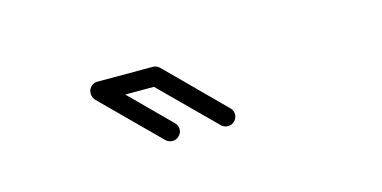

<svg xmlns="http://www.w3.org/2000/svg" viewBox="-31 -1006 646 325"><g transform="rotate(-15 291.5 -843.0)"><path d="M340.3 -777.8Q333.5 -777.8 328.6 -782.2L235.8 -874.5H185.5L254.4 -805.7Q259.3 -800.8 259.3 -794.4Q259.3 -787.6 254.4 -782.7Q249.5 -777.8 243.2 -777.8Q236.3 -777.8 231.4 -782.2L133.8 -879.4Q129.4 -884.8 129.4 -891.1Q129.4 -894 130.4 -897.5Q135.7 -907.7 145.5 -907.7H242.7Q249.5 -907.7 254.4 -902.8L351.6 -805.7Q356.4 -800.8 356.4 -794.4Q356.4 -787.6 351.6 -782.7Q346.7 -777.8 340.3 -777.8Z"/></g></svg>

Font: Neon Sans
Style: Regular
Weight: 400
Designer: GGBot
Version: 0.80